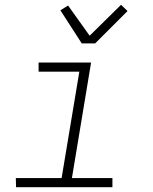

<svg xmlns="http://www.w3.org/2000/svg" viewBox="-20 -781 640 801"><path d="M449 0H47L46 -38H237L311 -482H141V-520H360L280 -38H449ZM321 -600 232 -738 264 -758 354 -632 485 -761 512 -735 377 -600Z"/></svg>

Font: Iosevka XLt Ex Obl
Style: Regular
Weight: 200
Width: 7
Italic angle: -9°
Monospace: yes
Designer: Belleve Invis
Foundry: Belleve Invis
Version: Version 32.5.0; ttfautohint (v1.8.4)